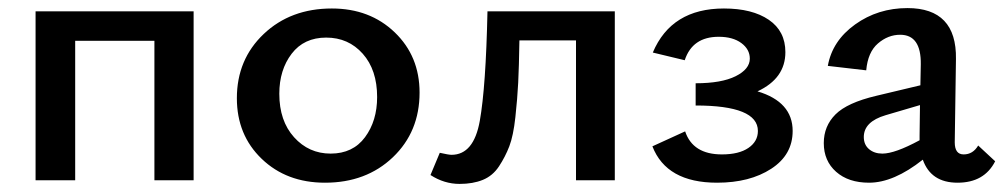

<svg xmlns="http://www.w3.org/2000/svg" viewBox="-20 -446 2482 475"><path d="M459 -418V0H362V-345H166V0H68V-418Z M784 6Q689 6 627.5 -53Q566 -112 566 -203Q566 -299 632.5 -362Q699 -425 801 -425Q895 -425 956.5 -366Q1018 -307 1018 -217Q1018 -120 952 -57Q886 6 784 6ZM798 -66Q853 -66 883 -106.5Q913 -147 913 -206Q913 -273 877.5 -313Q842 -353 787 -353Q732 -353 701.5 -313Q671 -273 671 -214Q671 -147 707.5 -106.5Q744 -66 798 -66Z M1501 -418V0H1405V-346H1265Q1264 -281 1262 -241.5Q1260 -202 1255 -156Q1250 -110 1240 -84Q1230 -58 1214.5 -34.5Q1199 -11 1174.5 -1Q1150 9 1117 9Q1079 9 1045 -13L1068 -68Q1090 -63 1097 -63Q1152 -63 1167 -147Q1182 -231 1186 -418Z M1854 -220Q1941 -194 1941 -122Q1941 -63 1888 -28.5Q1835 6 1754 6Q1629 6 1594 -84L1675 -121Q1694 -64 1766 -64Q1808 -64 1831.5 -80Q1855 -96 1855 -122Q1855 -185 1701 -185V-240Q1765 -240 1800 -257.5Q1835 -275 1835 -301Q1835 -324 1814 -339.5Q1793 -355 1758 -355Q1693 -355 1674 -297L1595 -316Q1641 -425 1771 -425Q1841 -425 1882 -397Q1923 -369 1923 -317Q1923 -252 1854 -220Z M2400 -86 2442 -47Q2415 6 2349 6Q2283 6 2263 -51Q2191 6 2130 6Q2079 6 2048.5 -21Q2018 -48 2018 -92Q2018 -134 2047 -163Q2076 -192 2148 -209L2257 -235L2258 -287Q2259 -360 2207 -360Q2177 -360 2152 -338.5Q2127 -317 2123 -272L2028 -283Q2039 -345 2095.5 -385.5Q2152 -426 2225 -426Q2347 -426 2345 -300L2342 -94Q2342 -64 2364 -64Q2387 -64 2400 -86ZM2163 -66Q2194 -66 2255 -99V-111L2256 -186L2171 -161Q2117 -145 2117 -107Q2117 -88 2130 -77Q2143 -66 2163 -66Z"/></svg>

Font: EauTest Semibold
Style: Regular
Weight: 600
Designer: Christian Thalmann (Catharsis Fonts)
Version: Version 0.001;PS 000.001;hotconv 1.0.88;makeotf.lib2.5.64775